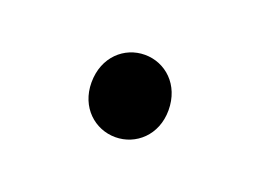

<svg xmlns="http://www.w3.org/2000/svg" viewBox="-37 -161 323 239"><g transform="rotate(20 125.0 -41.5)"><path d="M125 13C152 13 176 -8 176 -41C176 -75 152 -96 125 -96C98 -96 74 -75 74 -41C74 -8 98 13 125 13Z"/></g></svg>

Font: Noto Sans CJK JP Light
Style: Regular
Weight: 300
Designer: Ryoko NISHIZUKA (kana & ideographs); Paul D. Hunt (Latin, Greek & Cyrillic); Wenlong ZHANG (bopomofo); Sandoll Communica
Foundry: Adobe Systems Incorporated
Version: Version 1.004;PS 1.004;hotconv 1.0.82;makeotf.lib2.5.63406